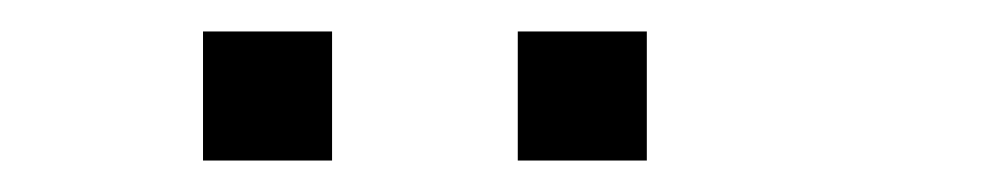

<svg xmlns="http://www.w3.org/2000/svg" viewBox="-20 -811 640 122"><path d="M110 -791Q109 -791 109 -791Q109 -791 109 -790V-710Q109 -709 109 -709Q109 -709 110 -709H190Q191 -709 191 -709Q191 -709 191 -710V-790Q191 -791 191 -791Q191 -791 190 -791ZM310 -791Q309 -791 309 -791Q309 -791 309 -790V-710Q309 -709 309 -709Q309 -709 310 -709H390Q391 -709 391 -709Q391 -709 391 -710V-790Q391 -791 391 -791Q391 -791 390 -791Z"/></svg>

Font: Doto Black ExtraBold
Style: Regular
Weight: 800
Monospace: yes
Version: Version 1.000